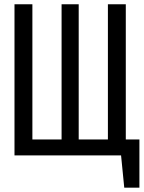

<svg xmlns="http://www.w3.org/2000/svg" viewBox="-20 -726 671 897"><path d="M631.3 -74.4V150.8H560.5L545.6 0H47.7V-706.2H131.3V-74.4H267.7V-706.2H347.7V-74.4H484.1V-706.2H567.7V-74.4Z"/></svg>

Font: FiraCode Nerd Font Mono
Style: Regular
Weight: 400
Monospace: yes
Designer: Carrois Corporate, Edenspiekermann AG, Nikita Prokopov
Foundry: Carrois Corporate, Edenspiekermann AG, Nikita Prokopov
Version: Version 6.002;Nerd Fonts 3.4.0